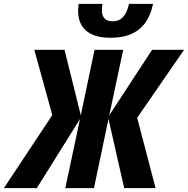

<svg xmlns="http://www.w3.org/2000/svg" viewBox="-83 -971 970 991"><path d="M487 -776C618 -776 683 -839 707 -951H583C569 -888 541 -861 499 -861C463 -861 443 -879 443 -917C443 -927 444 -939 446 -951H323C322 -940 320 -926 320 -916C320 -834 367 -776 487 -776ZM-63 0H107L330 -357L254 0H402L477 -357L558 0H720L625 -363L867 -714H702L481 -376L553 -714H405L334 -376L250 -714H94L187 -377Z"/></svg>

Font: Noto Sans Display SemiCondensed Extra
Style: Italic
Weight: 800
Width: 4
Italic angle: -12°
Designer: Monotype Design Team
Foundry: Monotype Imaging Inc.
Version: Version 1.900